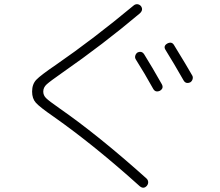

<svg xmlns="http://www.w3.org/2000/svg" viewBox="-20 -813 1040 908"><path d="M662.1 -555.7Q698.2 -498 745.1 -415Q755.9 -395.5 736.3 -383.8Q714.8 -374 704.1 -393.6Q664.1 -465.8 622.1 -532.2Q617.2 -540 619.6 -549.3Q622.1 -558.6 629.9 -564.5Q650.4 -574.2 662.1 -555.7ZM847.7 -433.6Q802.7 -512.7 762.7 -577.1Q751 -595.7 771.5 -607.4Q793 -618.2 803.7 -598.6Q864.3 -500 889.6 -455.1Q893.6 -447.3 890.6 -438Q887.7 -428.7 879.9 -423.8Q858.4 -414.1 847.7 -433.6ZM234.4 -260.7Q168 -306.6 149.9 -326.7Q131.8 -346.7 131.8 -379.9Q131.8 -415 151.9 -436Q171.9 -457 245.1 -506.8Q421.9 -628.9 613.3 -788.1Q621.1 -793.9 630.4 -793Q639.6 -792 646.5 -784.2Q659.2 -766.6 641.6 -750Q467.8 -603.5 275.4 -469.7Q216.8 -428.7 200.7 -414.1Q184.6 -399.4 184.6 -379.9Q184.6 -362.3 197.8 -349.1Q210.9 -335.9 262.7 -299.8Q446.3 -171.9 671.9 30.3Q679.7 37.1 680.7 46.9Q681.6 56.6 674.8 65.4Q659.2 83 640.6 67.4Q425.8 -126 234.4 -260.7Z"/></svg>

Font: Rounded-L Mgen+ 1mn light
Style: Regular
Weight: 200
Designer: [Source Han Sans]
Ryoko NISHIZUKA  (kana & ideographs); Paul D. Hunt (Latin, Greek & Cyrillic); Wenlong ZHANG  (bopomofo
Version: Version 1.059.20150602